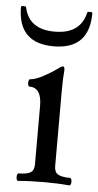

<svg xmlns="http://www.w3.org/2000/svg" viewBox="-53 -672 362 708"><g transform="rotate(5 128.0 -318.0)"><path d="M237.8 -10.3Q237.8 -4.4 235.8 -0.2Q233.9 3.9 231 3.9Q188.5 0 136.2 0Q83.5 0 41 3.9Q38.1 3.9 36.4 -0.2Q34.7 -4.4 34.7 -10.3Q34.7 -16.1 36.4 -20Q38.1 -23.9 41 -23.9Q71.3 -23.9 84.7 -32Q98.1 -40 98.1 -62V-278.8Q98.1 -346.2 53.2 -346.2Q50.3 -346.2 48.6 -350.1Q46.9 -354 46.9 -359.9Q46.9 -365.7 48.6 -369.6Q50.3 -373.5 53.2 -373.5Q61 -373.5 74.5 -378.2Q87.9 -382.8 101.1 -390.1Q134.8 -408.7 148.4 -418.9Q164.1 -431.2 169.9 -431.2Q175.8 -431.2 175.8 -417.5Q172.9 -384.3 172.9 -342.3V-62Q172.9 -40 186.8 -32Q200.7 -23.9 231 -23.9Q233.9 -23.9 235.8 -19.8Q237.8 -15.6 237.8 -10.3ZM-3.9 -636.2Q-3.9 -640.1 5.9 -640.1Q14.6 -640.1 15.1 -636.2Q32.2 -556.2 127.4 -556.2Q222.7 -556.2 241.2 -636.2Q242.2 -640.1 251 -640.1Q260.3 -640.1 260.3 -636.2Q260.3 -502 128.4 -502Q-3.9 -502 -3.9 -636.2Z"/></g></svg>

Font: JuniusX
Style: Regular
Weight: 400
Designer: Peter S. Baker
Foundry: Briery Creek Software
Version: Version 1.004